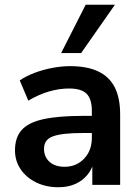

<svg xmlns="http://www.w3.org/2000/svg" viewBox="-20 -777 587 807"><path d="M226 10Q173 10 131.5 -10.5Q90 -31 66.5 -66Q43 -101 43 -145Q43 -199 71 -230.5Q99 -262 162 -276Q225 -290 331 -290H381V-218H332Q285 -218 253 -214.5Q221 -211 201.5 -203.5Q182 -196 173.5 -183Q165 -170 165 -151Q165 -118 188 -97Q211 -76 252 -76Q285 -76 310.5 -91.5Q336 -107 351 -134Q366 -161 366 -196V-311Q366 -361 344 -383Q322 -405 270 -405Q229 -405 186 -392.5Q143 -380 99 -354L63 -439Q89 -457 124.5 -470.5Q160 -484 199.5 -491.5Q239 -499 274 -499Q346 -499 392.5 -477Q439 -455 462 -410.5Q485 -366 485 -296V0H368V-104H376Q369 -69 348.5 -43.5Q328 -18 297 -4Q266 10 226 10ZM237 -554 340 -757H463L321 -554Z"/></svg>

Font: Nunito Sans 12pt ExtraLight
Style: Bold
Weight: 700
Version: Version 3.101;gftools[0.9.27]